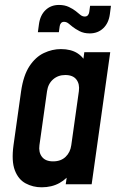

<svg xmlns="http://www.w3.org/2000/svg" viewBox="-20 -764 502 796"><path d="M152.5 12.5Q116.5 12.5 86.2 -3.8Q56 -20 41.5 -58Q27 -96 36 -162L67.5 -386Q77 -451.5 102.2 -489.8Q127.5 -528 162 -544.2Q196.5 -560.5 232.5 -560.5Q274.5 -560.5 301.8 -542.8Q329 -525 341 -493L319 -468L329.5 -547.5H437L360 0H252.5L264 -79.5L279.5 -55Q258.5 -23 226.5 -5.2Q194.5 12.5 152.5 12.5ZM200 -95Q232.5 -95 252 -113.8Q271.5 -132.5 275.5 -162L307 -386Q311 -415.5 296.8 -434.2Q282.5 -453 250.5 -453Q221 -453 200.2 -435Q179.5 -417 175 -386L143.5 -162Q139.5 -132.5 154 -113.8Q168.5 -95 200 -95ZM352 -625.5Q327.5 -625.5 309.5 -635Q291.5 -644.5 281.5 -652.5Q273 -659.5 264.2 -666.5Q255.5 -673.5 245.5 -673.5Q237.5 -673.5 233 -668.2Q228.5 -663 227.5 -655.5L224 -630.5H137L141.5 -663.5Q146.5 -701 168.8 -722.2Q191 -743.5 224.5 -743.5Q248 -743.5 265.8 -735Q283.5 -726.5 294 -718Q304.5 -709.5 313 -702.5Q321.5 -695.5 331.5 -695.5Q340 -695.5 344.5 -701Q349 -706.5 350 -714L353.5 -740H440L435.5 -705.5Q430.5 -668 408 -646.8Q385.5 -625.5 352 -625.5Z"/></svg>

Font: Mohave Light SemiBold
Style: Italic
Weight: 600
Italic angle: -8°
Version: Version 2.003